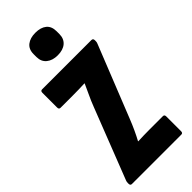

<svg xmlns="http://www.w3.org/2000/svg" viewBox="-280 -922 964 964"><g transform="rotate(-45 202.0 -440.0)"><path d="M17 0Q6 0 6 -13V-18Q6 -27 9 -34L156 -411Q167 -440 181.5 -470.5Q196 -501 206 -524V-526Q187 -525 164.5 -524.5Q142 -524 122 -524H34Q23 -524 23 -537V-642Q23 -655 34 -655H384Q396 -655 396 -642V-637Q396 -633 395.5 -629Q395 -625 393 -621L240 -237Q229 -209 216 -181Q203 -153 191 -131V-129Q210 -130 231.5 -130.5Q253 -131 271 -131H368Q379 -131 379 -118V-13Q379 0 368 0ZM211 -720Q174 -720 151.5 -738.5Q129 -757 129 -790V-810Q129 -845 151.5 -862.5Q174 -880 211 -880Q249 -880 270.5 -862.5Q292 -845 292 -810V-790Q292 -757 270.5 -738.5Q249 -720 211 -720Z"/></g></svg>

Font: Sofia Sans Extra Condensed Black
Style: Regular
Weight: 900
Designer: Botio Nikoltchev, Ani Petrova
Foundry: lettersoup
Version: Version 4.101